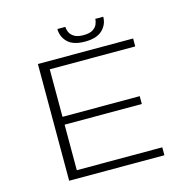

<svg xmlns="http://www.w3.org/2000/svg" viewBox="-122 -989 1118 1112"><g transform="rotate(-15 437.5 -433.0)"><path d="M157 0V-700H728V-652.5H215.5V-367.5H678.5V-320.5H215.5V-47.5H728V0ZM455 -754.5Q384.5 -754.5 351.5 -787.2Q318.5 -820 318.5 -866.5H366.5Q366.5 -850.5 374.2 -833.5Q382 -816.5 401.2 -804.8Q420.5 -793 456 -793Q492 -793 511.2 -804.8Q530.5 -816.5 538 -833.5Q545.5 -850.5 545.5 -866.5H593.5Q593.5 -820 559.5 -787.2Q525.5 -754.5 455 -754.5Z"/></g></svg>

Font: Trispace SemiExpanded ExtraLight
Style: Regular
Weight: 200
Width: 6
Designer: Tyler Finck
Foundry: Etcetera Type Company
Version: Version 1.210; ttfautohint (v1.8.3)